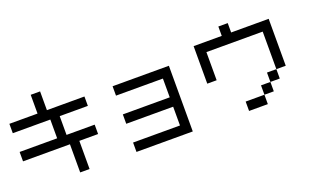

<svg xmlns="http://www.w3.org/2000/svg" viewBox="-89 -1412 3178 1923"><g transform="rotate(-20 1500.0 -450.0)"><path d="M0 -300V-400H400V-600H0V-700H300V-900H400V-700H800V-600H500V-400H800V-300H600V0H500V-300Z M1100 0V-100H1600V-300H1100V-400H1600V-600H1100V-700H1700V0Z M2000 -400V-800H2300V-900H2400V-800H2800V-300H2700V-700H2100V-400ZM2300 0V-100H2500V0ZM2500 -100V-200H2600V-100ZM2600 -200V-300H2700V-200Z"/></g></svg>

Font: GalmuriMono9 Regular
Style: Regular
Weight: 400
Designer: Lee Minseo (quiple)
Version: Version 2.399;hotconv 1.1.1;makeotfexe 2.6.0 DEVELOPMENT